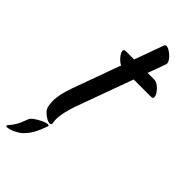

<svg xmlns="http://www.w3.org/2000/svg" viewBox="-281 -682 929 929"><g transform="rotate(45 183.5 -217.5)"><path d="M133 -473H189L243 -622Q247 -633 259.5 -629.5Q272 -626 286.5 -614.5Q301 -603 309.5 -589.5Q318 -576 315 -566L281 -473H326Q340 -473 354 -462.5Q368 -452 377.5 -438Q387 -424 387.5 -413.5Q388 -403 374 -403H256L147 -104Q145 -97 138.5 -75.5Q132 -54 128 -28Q124 -2 128 19Q131 34 121.5 35Q112 36 97.5 28.5Q83 21 70.5 8Q58 -5 56 -19Q50 -49 54 -78Q58 -107 65 -129Q72 -151 75 -160L165 -408Q150 -415 136 -431Q122 -447 119.5 -460Q117 -473 133 -473ZM122 53Q108 92 96 113.5Q84 135 66 154Q54 167 36 177Q18 187 2 191.5Q-14 196 -19.5 193Q-25 190 -12 176Q-5 169 6.5 150.5Q18 132 31 95Q34 85 50 73.5Q66 62 84 53.5Q102 45 114 43.5Q126 42 122 53Z"/></g></svg>

Font: Story Script
Style: Regular
Weight: 400
Designer: Lana Roulhac, Ben Buysse
Version: Version 1.000; ttfautohint (v1.8.4.7-5d5b)